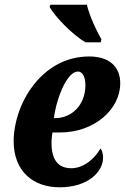

<svg xmlns="http://www.w3.org/2000/svg" viewBox="-20 -786 531 816"><path d="M344 -606H408L411 -619C394 -647 361 -716 349 -766H194L191 -756C211 -719 287 -638 344 -606ZM233 10C359 10 418 -60 418 -115C418 -132 414 -147 407 -155C383 -113 337 -71 283 -71C226 -71 199 -109 199 -177C199 -197 201 -211 203 -223H235C381 -223 491 -321 491 -432C491 -504 443 -546 359 -546C153 -546 38 -338 38 -187C38 -53 126 10 233 10ZM215 -284H209C222 -378 267 -482 311 -482C331 -482 343 -459 343 -424C343 -340 285 -284 215 -284Z"/></svg>

Font: Noto Serif ExtraCondensed Black
Style: Italic
Weight: 900
Width: 2
Italic angle: -12°
Designer: Monotype Design Team
Foundry: Monotype Imaging Inc.
Version: Version 2.014